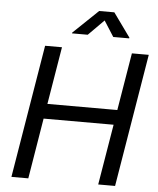

<svg xmlns="http://www.w3.org/2000/svg" viewBox="-61 -994 862 1046"><g transform="rotate(5 369.5 -471.0)"><path d="M41 0 161.6 -727.5H253.9L201.7 -413.1H584L636.2 -727.5H728.5L607.9 0H515.6L570.8 -331.5H188L133.3 0ZM387.7 -807.6H301.8L302.2 -811.5L438.5 -941.9H521.5L615.2 -811.5L614.3 -807.6H527.3L472.7 -893.1Z"/></g></svg>

Font: Inter 16pt
Style: Italic
Weight: 400
Italic angle: -9.3988°
Version: Version 4.001;git-66647c0bb